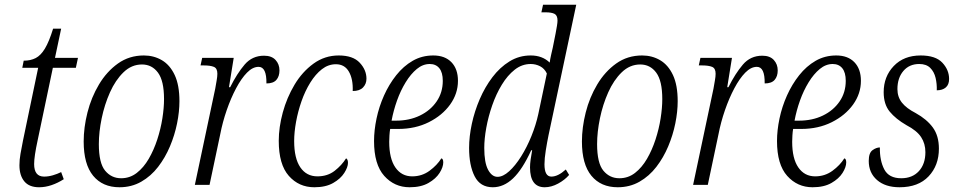

<svg xmlns="http://www.w3.org/2000/svg" viewBox="-20 -780 4040 810"><path d="M145 10Q103 10 82.5 -15Q62 -40 62 -83Q62 -106 66.5 -131.5Q71 -157 77 -187L141 -494H74L80 -524Q109 -524 130.5 -535Q152 -546 169.5 -575Q187 -604 204 -659H238L212 -536H309L300 -494H203L139 -189Q124 -120 124 -88Q124 -35 166 -35Q184 -35 203 -40.5Q222 -46 238 -54L249 -24Q224 -8 197.5 1Q171 10 145 10Z M484 10Q413 10 373 -38.5Q333 -87 333 -183Q333 -242 349 -305.5Q365 -369 397.5 -423.5Q430 -478 477.5 -512Q525 -546 587 -546Q629 -546 663 -526Q697 -506 717 -463.5Q737 -421 737 -353Q737 -309 727 -259.5Q717 -210 697 -162.5Q677 -115 647 -76Q617 -37 576 -13.5Q535 10 484 10ZM491 -28Q528 -28 557 -50.5Q586 -73 607.5 -110Q629 -147 643.5 -191.5Q658 -236 665 -280.5Q672 -325 672 -362Q672 -439 646.5 -473.5Q621 -508 579 -508Q535 -508 501 -475Q467 -442 444 -390.5Q421 -339 409 -281Q397 -223 397 -172Q397 -92 423.5 -60Q450 -28 491 -28Z M888 -406Q891 -424 894 -440.5Q897 -457 897 -469Q897 -492 882 -498Q867 -504 840 -504H826L833 -536H966L946 -412H951Q980 -470 1012 -507.5Q1044 -545 1094 -545Q1126 -545 1142.5 -527Q1159 -509 1159 -483Q1159 -458 1146 -443Q1133 -428 1104 -428Q1105 -498 1071 -498Q1046 -498 1022 -473.5Q998 -449 976 -407.5Q954 -366 936.5 -315.5Q919 -265 909 -213L864 0H802Z M1306 10Q1241 10 1198.5 -38Q1156 -86 1156 -186Q1156 -243 1173 -305.5Q1190 -368 1222.5 -422.5Q1255 -477 1302.5 -511.5Q1350 -546 1409 -546Q1469 -546 1497.5 -515.5Q1526 -485 1526 -448Q1526 -426 1511.5 -411Q1497 -396 1468 -396Q1470 -446 1452 -477.5Q1434 -509 1397 -509Q1365 -509 1338 -488Q1311 -467 1289 -431.5Q1267 -396 1252 -353Q1237 -310 1229 -266Q1221 -222 1221 -185Q1221 -112 1247 -74Q1273 -36 1319 -36Q1362 -36 1392 -59.5Q1422 -83 1440 -112Q1448 -108 1448 -93Q1448 -75 1432.5 -50.5Q1417 -26 1385.5 -8Q1354 10 1306 10Z M1708 10Q1644 10 1601 -38Q1558 -86 1558 -185Q1558 -230 1568.5 -280Q1579 -330 1600 -377Q1621 -424 1651.5 -462.5Q1682 -501 1721 -523.5Q1760 -546 1808 -546Q1857 -546 1884.5 -517.5Q1912 -489 1912 -439Q1912 -385 1879 -339Q1846 -293 1789 -264.5Q1732 -236 1660 -236H1626Q1624 -225 1623 -209Q1622 -193 1622 -182Q1622 -111 1648 -73.5Q1674 -36 1719 -36Q1760 -36 1792 -59.5Q1824 -83 1842 -112Q1850 -110 1850 -95Q1850 -75 1834.5 -50.5Q1819 -26 1787.5 -8Q1756 10 1708 10ZM1651 -271Q1707 -271 1751.5 -292.5Q1796 -314 1822 -352Q1848 -390 1848 -439Q1848 -474 1833.5 -492Q1819 -510 1793 -510Q1764 -510 1738.5 -489Q1713 -468 1691.5 -433Q1670 -398 1655 -356Q1640 -314 1632 -271Z M2059 10Q2006 10 1982.5 -36Q1959 -82 1959 -156Q1959 -204 1970.5 -257.5Q1982 -311 2004 -362Q2026 -413 2057.5 -454.5Q2089 -496 2129.5 -521Q2170 -546 2219 -546Q2268 -546 2299 -516Q2301 -531 2305 -548.5Q2309 -566 2312 -579L2324 -639Q2327 -655 2329.5 -670Q2332 -685 2332 -693Q2332 -715 2319.5 -721.5Q2307 -728 2282 -728H2264L2271 -760H2411L2294 -209Q2288 -180 2282.5 -145.5Q2277 -111 2277 -87Q2277 -35 2306 -35Q2334 -35 2367 -65L2381 -42Q2363 -21 2334.5 -5.5Q2306 10 2278 10Q2216 10 2216 -74Q2216 -88 2218.5 -106.5Q2221 -125 2225 -146H2221Q2184 -65 2144.5 -27.5Q2105 10 2059 10ZM2079 -34Q2102 -34 2128 -57.5Q2154 -81 2178.5 -120Q2203 -159 2222 -206Q2241 -253 2251 -299L2287 -470Q2277 -491 2258.5 -500.5Q2240 -510 2219 -510Q2182 -510 2151.5 -486Q2121 -462 2097 -422.5Q2073 -383 2056.5 -335.5Q2040 -288 2031.5 -241Q2023 -194 2023 -156Q2023 -94 2039 -64Q2055 -34 2079 -34Z M2586 10Q2515 10 2475 -38.5Q2435 -87 2435 -183Q2435 -242 2451 -305.5Q2467 -369 2499.5 -423.5Q2532 -478 2579.5 -512Q2627 -546 2689 -546Q2731 -546 2765 -526Q2799 -506 2819 -463.5Q2839 -421 2839 -353Q2839 -309 2829 -259.5Q2819 -210 2799 -162.5Q2779 -115 2749 -76Q2719 -37 2678 -13.5Q2637 10 2586 10ZM2593 -28Q2630 -28 2659 -50.5Q2688 -73 2709.5 -110Q2731 -147 2745.5 -191.5Q2760 -236 2767 -280.5Q2774 -325 2774 -362Q2774 -439 2748.5 -473.5Q2723 -508 2681 -508Q2637 -508 2603 -475Q2569 -442 2546 -390.5Q2523 -339 2511 -281Q2499 -223 2499 -172Q2499 -92 2525.5 -60Q2552 -28 2593 -28Z M2990 -406Q2993 -424 2996 -440.5Q2999 -457 2999 -469Q2999 -492 2984 -498Q2969 -504 2942 -504H2928L2935 -536H3068L3048 -412H3053Q3082 -470 3114 -507.5Q3146 -545 3196 -545Q3228 -545 3244.5 -527Q3261 -509 3261 -483Q3261 -458 3248 -443Q3235 -428 3206 -428Q3207 -498 3173 -498Q3148 -498 3124 -473.5Q3100 -449 3078 -407.5Q3056 -366 3038.5 -315.5Q3021 -265 3011 -213L2966 0H2904Z M3408 10Q3344 10 3301 -38Q3258 -86 3258 -185Q3258 -230 3268.5 -280Q3279 -330 3300 -377Q3321 -424 3351.5 -462.5Q3382 -501 3421 -523.5Q3460 -546 3508 -546Q3557 -546 3584.5 -517.5Q3612 -489 3612 -439Q3612 -385 3579 -339Q3546 -293 3489 -264.5Q3432 -236 3360 -236H3326Q3324 -225 3323 -209Q3322 -193 3322 -182Q3322 -111 3348 -73.5Q3374 -36 3419 -36Q3460 -36 3492 -59.5Q3524 -83 3542 -112Q3550 -110 3550 -95Q3550 -75 3534.5 -50.5Q3519 -26 3487.5 -8Q3456 10 3408 10ZM3351 -271Q3407 -271 3451.5 -292.5Q3496 -314 3522 -352Q3548 -390 3548 -439Q3548 -474 3533.5 -492Q3519 -510 3493 -510Q3464 -510 3438.5 -489Q3413 -468 3391.5 -433Q3370 -398 3355 -356Q3340 -314 3332 -271Z M3775 10Q3715 10 3680 -20.5Q3645 -51 3645 -101Q3645 -135 3661 -146.5Q3677 -158 3692 -158Q3691 -103 3710.5 -65.5Q3730 -28 3782 -28Q3829 -28 3856.5 -58Q3884 -88 3884 -138Q3884 -174 3866 -201.5Q3848 -229 3804 -252Q3759 -278 3733.5 -309Q3708 -340 3708 -391Q3708 -457 3750.5 -501.5Q3793 -546 3864 -546Q3927 -546 3955.5 -515.5Q3984 -485 3984 -447Q3984 -423 3970 -411Q3956 -399 3932 -399Q3933 -426 3927 -451.5Q3921 -477 3904.5 -493.5Q3888 -510 3858 -510Q3816 -510 3791 -480.5Q3766 -451 3766 -404Q3766 -371 3785 -347Q3804 -323 3843 -303Q3890 -277 3915.5 -242Q3941 -207 3941 -153Q3941 -82 3897.5 -36Q3854 10 3775 10Z"/></svg>

Font: Noto Serif Condensed Light
Style: Italic
Weight: 300
Width: 3
Italic angle: -12°
Designer: Monotype Design Team
Foundry: Monotype Imaging Inc.
Version: Version 2.014; ttfautohint (v1.8.4.7-5d5b)